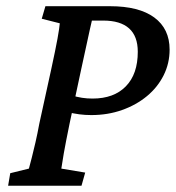

<svg xmlns="http://www.w3.org/2000/svg" viewBox="-20 -593 561 613"><path d="M5.9 0 12.7 -40 72.3 -54.7Q76.2 -68.4 81.5 -89.8Q86.9 -111.3 93.3 -138.7Q99.6 -166 105.5 -198.2L143.6 -372.1Q157.2 -434.6 163.6 -469.7Q169.9 -504.9 170.9 -518.6L113.3 -533.2L125 -573.2H331.1Q423.8 -573.2 472.7 -537.1Q521.5 -501 521.5 -434.6Q521.5 -390.6 502.4 -352.5Q483.4 -314.5 449.2 -286.1Q415 -257.8 369.6 -241.7Q324.2 -225.6 271.5 -225.6Q252 -225.6 233.4 -228Q214.8 -230.5 194.3 -235.4L207 -289.1Q225.6 -283.2 241.7 -280.8Q257.8 -278.3 275.4 -278.3Q343.8 -278.3 381.8 -317.4Q419.9 -356.4 419.9 -427.7Q419.9 -477.5 392.1 -502.4Q364.3 -527.3 309.6 -527.3H273.4Q271.5 -520.5 266.6 -497.6Q261.7 -474.6 254.4 -441.4Q247.1 -408.2 239.3 -372.1L202.1 -198.2Q189.5 -136.7 183.6 -103Q177.7 -69.3 175.8 -54.7L252 -42L240.2 0Z"/></svg>

Font: Crimson Pro ExtraLight Medium
Style: Italic
Weight: 500
Italic angle: -12°
Version: Version 1.002